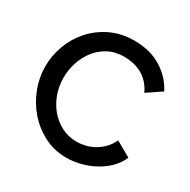

<svg xmlns="http://www.w3.org/2000/svg" viewBox="-162 -864 1007 1020"><g transform="rotate(30 342.0 -354.0)"><path d="M35 -360Q35 -424 58 -487.5Q81 -551 125.5 -601.5Q170 -652 234 -683Q298 -714 379 -714Q476 -714 545 -671Q614 -628 649 -559L561 -500Q546 -532 525 -554Q504 -576 479 -589Q454 -602 427 -607.5Q400 -613 375 -613Q319 -613 277 -590.5Q235 -568 206.5 -531Q178 -494 163.5 -448Q149 -402 149 -356Q149 -304 166 -257Q183 -210 213.5 -174Q244 -138 286 -116.5Q328 -95 378 -95Q404 -95 431.5 -101.5Q459 -108 484.5 -122.5Q510 -137 531.5 -159Q553 -181 567 -212L660 -159Q643 -119 612 -88.5Q581 -58 542 -37Q503 -16 459.5 -5Q416 6 374 6Q299 6 237 -26Q175 -58 130 -109.5Q85 -161 60 -226.5Q35 -292 35 -360Z"/></g></svg>

Font: Oxford Sans SemiBold
Style: Regular
Weight: 600
Designer: Matt McInerney, Pablo Impallari, Rodrigo Fuenzalida
Foundry: Matt McInerney, Pablo Impallari, Rodrigo Fuenzalida
Version: Version 3.000g; ttfautohint (v1.5) -l 8 -r 28 -G 28 -x 14 -D